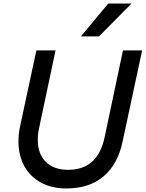

<svg xmlns="http://www.w3.org/2000/svg" viewBox="-20 -1049 821 1082"><path d="M84 -252Q84 -297 94 -341L185 -765H293L200 -326Q193 -294 193 -260Q193 -182 238 -137Q283 -92 364 -92Q530 -92 569 -273L673 -765H781L671 -252Q644 -123 563.5 -55Q483 13 354 13Q272 13 211 -20Q150 -53 117 -113Q84 -173 84 -252ZM590 -1029H721L538 -844H436Z"/></svg>

Font: Application Medium
Style: Italic
Weight: 500
Italic angle: -12°
Designer: Wei Huang
Foundry: Wei Huang
Version: Version 0.012